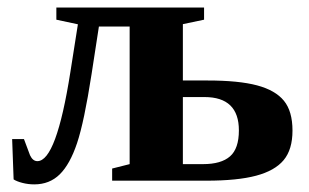

<svg xmlns="http://www.w3.org/2000/svg" viewBox="-20 -479 820 509"><path d="M277.3 0V-32.2L323.7 -43.9V-408.7H242.2L222.7 -282.2Q203.1 -155.8 184.3 -99.6Q165.5 -43.5 138.4 -16.8Q111.3 9.8 70.8 9.8Q54.7 9.8 39.6 5.9Q24.4 2 16.1 -3.4L12.2 -110.4H43.5L59.6 -67.4Q66.9 -51.8 79.1 -51.8Q129.4 -51.8 166.5 -287.6L186.5 -414.6L129.4 -426.8V-459H521V-426.8L464.8 -415V-265.6H530.3Q612.8 -265.6 661.4 -252.7Q710 -239.7 732.7 -211.9Q755.4 -184.1 755.4 -132.8Q755.4 -82.5 731.9 -54.4Q708.5 -26.4 658.9 -13.2Q609.4 0 526.9 0ZM518.1 -43.9Q566.4 -43.9 589.8 -64.5Q613.3 -85 613.3 -133.3Q613.3 -221.7 522 -221.7H464.8V-43.9Z"/></svg>

Font: Tinos
Style: Bold
Weight: 700
Designer: Steve Matteson
Foundry: Monotype Imaging Inc.
Version: Version 1.23